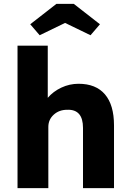

<svg xmlns="http://www.w3.org/2000/svg" viewBox="-20 -977 675 997"><path d="M71 0V-740H228V-469Q256 -502 298.5 -522Q341 -542 388 -542Q478 -542 525 -487Q572 -432 572 -326V0H411V-313Q411 -410 329 -407Q287 -407 259 -381.5Q231 -356 231 -318V0ZM186 -794 137 -851 273 -957H363L499 -851L450 -794L318 -858Z"/></svg>

Font: Lexend
Style: Bold
Weight: 700
Designer: Bonnie Shaver-Troup, Thomas Jockin
Foundry: Lexend
Version: Version 1.007; ttfautohint (v1.8.3)